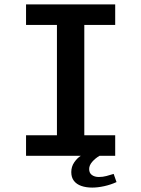

<svg xmlns="http://www.w3.org/2000/svg" viewBox="-20 -706 640 870"><path d="M98 0V-93H238V-593H98V-686H502V-593H362V-93H502V0ZM398 144Q370 144 348.5 136.5Q327 129 315 113.5Q303 98 303 74Q303 49 316.5 29.5Q330 10 346 0H431Q412 11 398 27Q384 43 384 60Q384 78 396.5 87Q409 96 428 96Q446 96 462.5 91.5Q479 87 495 82L508 119Q482 131 452.5 137.5Q423 144 398 144Z"/></svg>

Font: Chivo Mono Medium
Style: Regular
Weight: 500
Monospace: yes
Designer: Hector Gatti
Foundry: Omnibus-Type
Version: Version 1.008